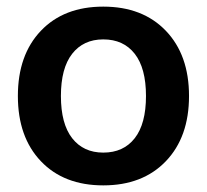

<svg xmlns="http://www.w3.org/2000/svg" viewBox="-20 -550 625 580"><path d="M103.5 -457Q173 -530 292 -530Q411 -530 481 -457Q551 -384 551 -260Q551 -136 481 -63Q411 10 292 10Q173 10 103.5 -63Q34 -136 34 -260Q34 -384 103.5 -457ZM292 -89Q353 -89 387 -132.5Q421 -176 421 -260Q421 -344 387 -387.5Q353 -431 292 -431Q232 -431 198 -387.5Q164 -344 164 -260Q164 -176 198 -132.5Q232 -89 292 -89Z"/></svg>

Font: M PLUS 1p
Style: Bold
Weight: 700
Version: Version 1.062